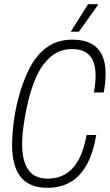

<svg xmlns="http://www.w3.org/2000/svg" viewBox="-20 -888 526 920"><path d="M208 12Q122 12 80 -39Q38 -90 38 -193Q38 -240 45 -297.5Q52 -355 67 -413Q88 -495 120.5 -559Q153 -623 203.5 -660.5Q254 -698 328 -698Q381 -698 416.5 -679Q452 -660 469 -624Q486 -588 486 -537Q486 -516 484 -493.5Q482 -471 477 -445H430Q434 -468 436 -488Q438 -508 438 -526Q438 -568 426 -596Q414 -624 389 -638.5Q364 -653 324 -653Q285 -653 251.5 -635.5Q218 -618 189 -580Q160 -542 138 -480.5Q116 -419 100 -331Q97 -312 94 -293.5Q91 -275 89.5 -259Q88 -243 87 -227.5Q86 -212 86 -198Q86 -140 100.5 -103Q115 -66 142 -49Q169 -32 208 -32Q257 -32 294.5 -54.5Q332 -77 357 -123Q382 -169 395 -241H441Q426 -152 394 -96Q362 -40 315 -14Q268 12 208 12ZM319 -736 402 -868H450V-865L358 -736Z"/></svg>

Font: Archivo ExtraCondensed Thin
Style: Italic
Weight: 250
Width: 2
Italic angle: -10°
Designer: Hector Gatti
Foundry: Omnibus-Type
Version: Version 2.001